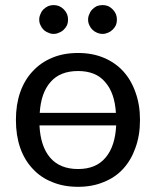

<svg xmlns="http://www.w3.org/2000/svg" viewBox="-20 -721 607 748"><path d="M133.8 -232.4Q137.7 -151.4 174.8 -107.4Q212.9 -62.5 284.2 -62.5Q354.5 -62.5 391.6 -107.4Q428.7 -151.4 432.6 -232.4Q333 -232.4 133.8 -232.4ZM431.6 -281.2Q426.8 -359.4 389.6 -401.4Q353.5 -444.3 284.2 -444.3Q213.9 -444.3 176.8 -401.4Q139.6 -359.4 134.8 -281.2Q233.4 -281.2 431.6 -281.2ZM284.2 -514.6Q339.8 -514.6 383.8 -496.1Q428.7 -477.5 460 -443.4Q491.2 -409.2 507.8 -361.3Q525.4 -313.5 525.4 -253.9Q525.4 -193.4 507.8 -145.5Q491.2 -97.7 460 -63.5Q428.7 -29.3 383.8 -11.7Q339.8 6.8 284.2 6.8Q227.5 6.8 183.6 -11.7Q138.7 -29.3 107.4 -63.5Q75.2 -97.7 58.6 -145.5Q42 -193.4 42 -253.9Q42 -313.5 58.6 -361.3Q75.2 -409.2 107.4 -443.4Q138.7 -477.5 183.6 -496.1Q227.5 -514.6 284.2 -514.6ZM245.1 -644.5Q245.1 -632.8 241.2 -623Q236.3 -613.3 228.5 -605.5Q220.7 -597.7 210 -593.8Q200.2 -588.9 188.5 -588.9Q177.7 -588.9 168 -593.8Q157.2 -597.7 149.4 -605.5Q141.6 -613.3 137.7 -623Q132.8 -632.8 132.8 -644.5Q132.8 -656.2 137.7 -666Q141.6 -676.8 149.4 -684.6Q157.2 -692.4 168 -697.3Q177.7 -701.2 188.5 -701.2Q200.2 -701.2 210 -697.3Q220.7 -692.4 228.5 -684.6Q236.3 -676.8 241.2 -666Q245.1 -656.2 245.1 -644.5ZM435.5 -644.5Q435.5 -632.8 431.6 -623Q426.8 -613.3 418.9 -605.5Q411.1 -597.7 401.4 -593.8Q390.6 -588.9 379.9 -588.9Q368.2 -588.9 357.4 -593.8Q347.7 -597.7 339.8 -605.5Q332 -613.3 328.1 -623Q323.2 -632.8 323.2 -644.5Q323.2 -656.2 328.1 -666Q332 -676.8 339.8 -684.6Q347.7 -692.4 357.4 -697.3Q368.2 -701.2 379.9 -701.2Q390.6 -701.2 401.4 -697.3Q411.1 -692.4 418.9 -684.6Q426.8 -676.8 431.6 -666Q435.5 -656.2 435.5 -644.5Z"/></svg>

Font: Lato
Style: Regular
Weight: 400
Designer: Lukasz Dziedzic with Adam Twardoch and Botio Nikoltchev
Version: Version 2.015; 2015-08-06; http://www.latofonts.com/